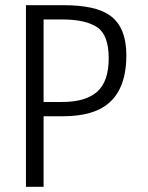

<svg xmlns="http://www.w3.org/2000/svg" viewBox="-20 -720 572 740"><path d="M80 0V-700H225Q348 -700 403 -661Q467 -616 467 -507Q467 -325 327 -285Q282 -272 225 -272H148V0ZM148 -645V-327H220Q310 -327 354.5 -366.5Q399 -406 399 -495.5Q399 -585 354.5 -615Q310 -645 220 -645Z"/></svg>

Font: Antic
Style: Regular
Weight: 400
Designer: Santiago Orozco
Foundry: Typemade
Version: Version 1.0012